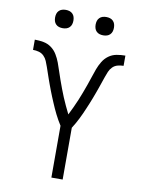

<svg xmlns="http://www.w3.org/2000/svg" viewBox="-100 -1005 800 1073"><g transform="rotate(10 300.0 -468.5)"><path d="M268 0V-294Q259 -308 250.5 -323Q242 -338 234.5 -353Q227 -368 220 -383.5Q213 -399 206.5 -414.5Q200 -430 193.5 -445.5Q187 -461 181 -477Q175 -493 169 -509Q163 -525 157.5 -541Q152 -557 146.5 -573Q141 -589 135.5 -605Q130 -621 123.5 -636.5Q117 -652 105 -664Q93 -676 76.5 -680.5Q60 -685 43 -685V-743Q68 -743 92.5 -738.5Q117 -734 137 -719.5Q157 -705 170 -683.5Q183 -662 191.5 -639Q200 -616 207.5 -592.5Q215 -569 223.5 -545.5Q232 -522 240.5 -499Q249 -476 258.5 -453.5Q268 -431 278.5 -408.5Q289 -386 300 -364Q311 -386 321.5 -408.5Q332 -431 341.5 -453.5Q351 -476 359.5 -499Q368 -522 376.5 -545.5Q385 -569 392.5 -592.5Q400 -616 408.5 -639Q417 -662 430 -683.5Q443 -705 463 -719.5Q483 -734 507.5 -738.5Q532 -743 557 -743V-685Q540 -685 523.5 -680.5Q507 -676 495 -664Q483 -652 476.5 -636.5Q470 -621 464.5 -605Q459 -589 453.5 -573Q448 -557 442.5 -541Q437 -525 431 -509Q425 -493 419 -477Q413 -461 406.5 -445.5Q400 -430 393.5 -414.5Q387 -399 380 -383.5Q373 -368 365.5 -353Q358 -338 349.5 -323Q341 -308 332 -294V0ZM415 -833Q404 -833 394 -836Q384 -839 376.5 -846.5Q369 -854 366 -864Q363 -874 363 -885Q363 -896 366 -906Q369 -916 376.5 -923.5Q384 -931 394 -934Q404 -937 415 -937Q426 -937 436 -934Q446 -931 453.5 -923.5Q461 -916 464 -906Q467 -896 467 -885Q467 -874 464 -864Q461 -854 453.5 -846.5Q446 -839 436 -836Q426 -833 415 -833ZM185 -833Q174 -833 164 -836Q154 -839 146.5 -846.5Q139 -854 136 -864Q133 -874 133 -885Q133 -896 136 -906Q139 -916 146.5 -923.5Q154 -931 164 -934Q174 -937 185 -937Q196 -937 206 -934Q216 -931 223.5 -923.5Q231 -916 234 -906Q237 -896 237 -885Q237 -874 234 -864Q231 -854 223.5 -846.5Q216 -839 206 -836Q196 -833 185 -833Z"/></g></svg>

Font: Iosevka Aile Light
Style: Regular
Weight: 300
Designer: Belleve Invis
Foundry: Belleve Invis
Version: Version 27.3.5; ttfautohint (v1.8.4)